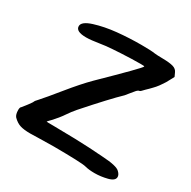

<svg xmlns="http://www.w3.org/2000/svg" viewBox="-164 -890 1052 1059"><g transform="rotate(30 361.5 -361.0)"><path d="M32 -82Q32 -99 40 -104Q44 -108 64 -134.5Q84 -161 84 -165Q84 -168 100 -185Q130 -218 194 -297Q258 -376 310 -428Q514 -627 514 -636V-637Q514 -639 490 -639Q458 -639 432 -638Q292 -633 242 -624Q186 -615 156 -615Q90 -615 90 -649Q90 -678 152 -697.5Q214 -717 289 -724.5Q364 -732 442 -732Q504 -732 528 -728Q542 -726 583 -725.5Q624 -725 647 -718.5Q670 -712 678 -692L688 -670L674 -644Q668 -632 662 -622Q656 -612 649 -602.5Q642 -593 639 -588Q636 -583 627 -573Q618 -563 615 -560Q612 -557 600 -544.5Q588 -532 584 -529Q564 -507 560 -507Q552 -507 541 -495Q530 -483 517 -466Q504 -449 500 -445Q440 -388 312 -243Q292 -220 271 -189Q250 -158 220 -126Q200 -106 200 -104Q200 -103 245 -103Q290 -103 382 -100.5Q474 -98 564 -91Q656 -86 676 -65Q692 -50 692 -35Q692 -11 651 -0.5Q610 10 570 10Q534 10 508 3Q482 -4 302 -5Q266 -5 217 -3.5Q168 -2 154 -2Q114 -2 90 -9.5Q66 -17 44 -39Q32 -52 32 -82Z"/></g></svg>

Font: NaniFont Regular
Style: Regular
Weight: 400
Designer: Nanigashitei
Version: Version 1.036